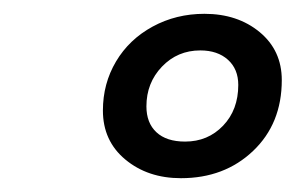

<svg xmlns="http://www.w3.org/2000/svg" viewBox="-20 -844 428 278"><path d="M129 -684Q129 -723 148 -755Q167 -787 201 -805.5Q235 -824 276 -824Q324 -824 356 -797.5Q388 -771 388 -728Q388 -665 346.5 -625.5Q305 -586 242 -586Q194 -586 161.5 -613Q129 -640 129 -684ZM325 -721Q325 -744 310 -757.5Q295 -771 270 -771Q237 -771 214.5 -747.5Q192 -724 192 -690Q192 -666 206.5 -652.5Q221 -639 248 -639Q281 -639 303 -662Q325 -685 325 -721Z"/></svg>

Font: Kodchasan
Style: Italic
Weight: 400
Italic angle: -10°
Version: Version 1.000; ttfautohint (v1.6)